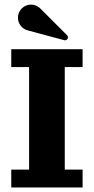

<svg xmlns="http://www.w3.org/2000/svg" viewBox="-20 -821 411 841"><path d="M273.7 -666.7Q277.6 -662.8 277.6 -657.5Q277.6 -652.1 273.8 -648.3Q270 -644.5 264.6 -644.5Q263.2 -644.5 261.2 -645L101.1 -688Q82.3 -693.1 70.4 -708.5Q58.6 -723.9 58.6 -743.4Q58.6 -767.1 75.4 -783.9Q92.3 -800.8 116 -800.8Q139.6 -800.8 156.5 -783.9ZM29.3 -605.5H341.8V-527.3H263.7V-78.1H341.8V0H29.3V-78.1H107.4V-527.3H29.3Z"/></svg>

Font: Orelega One
Style: Regular
Weight: 400
Version: Version 1.1 ; ttfautohint (v1.8.3)